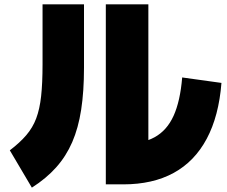

<svg xmlns="http://www.w3.org/2000/svg" viewBox="-20 -800 1040 880"><path d="M465 45V-780H660V-40L545 -140Q632 -140 688.5 -171Q745 -202 775.5 -269Q806 -336 815 -445L995 -420Q983 -268 927.5 -164Q872 -60 776 -7.5Q680 45 545 45ZM25 -111Q71 -146 100.5 -180.5Q130 -215 146 -257.5Q162 -300 168.5 -359.5Q175 -419 175 -505V-780H365V-490Q365 -381 352 -297Q339 -213 311 -148.5Q283 -84 237.5 -33Q192 18 126 60Z"/></svg>

Font: M PLUS 2 Black
Style: Regular
Weight: 900
Designer: Coji Morishita
Foundry: UNDERFOREST DESIGN
Version: Version 1.001